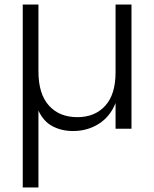

<svg xmlns="http://www.w3.org/2000/svg" viewBox="-20 -566 678 844"><path d="M558 -546V0H488V-113Q464 -53 414 -21.5Q364 10 301 10Q251 10 211 -11Q171 -32 149 -80V258H80V-546H149V-252Q149 -153 195 -102Q241 -51 320 -51Q397 -51 442.5 -101Q488 -151 488 -248V-546Z"/></svg>

Font: A Bank Premium Light
Style: Regular
Weight: 300
Designer: Ninad Kale (Devanagari), Jonny Pinhorn (Latin), Htun Naung (Myanmar)
Foundry: Indian Type Foundry
Version: 4.004